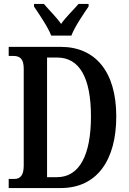

<svg xmlns="http://www.w3.org/2000/svg" viewBox="-20 -951 652 971"><path d="M239 -771H341C358 -816 402 -880 428 -918V-931H377C352 -901 313 -865 289 -830C265 -865 227 -901 202 -931H152V-918C177 -880 222 -816 239 -771ZM24 0H287C472 0 568 -143 568 -362C568 -589 462 -714 287 -714H24V-668H48C79 -668 100 -655 100 -604V-113C100 -62 81 -46 52 -46H24ZM268 -55H218V-660H269C382 -660 440 -558 440 -362C440 -167 382 -55 268 -55Z"/></svg>

Font: Noto Serif Armenian ExtraCondensed SemiBold
Style: Regular
Weight: 600
Width: 2
Designer: Monotype Design Team
Foundry: Monotype Imaging Inc.
Version: Version 2.008